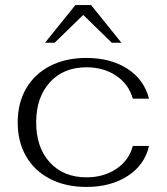

<svg xmlns="http://www.w3.org/2000/svg" viewBox="-20 -729 659 759"><path d="M50 -245Q50 -322 83.5 -379.5Q117 -437 178.5 -468.5Q240 -500 321 -500Q418 -500 484 -457Q550 -414 569 -339H505Q489 -396 439.5 -429.5Q390 -463 322 -463Q231 -463 177 -403.5Q123 -344 123 -245Q123 -146 177 -87Q231 -28 322 -28Q390 -28 440 -61.5Q490 -95 505 -152H569Q552 -77 485 -33.5Q418 10 322 10Q240 10 178.5 -21.5Q117 -53 83.5 -110.5Q50 -168 50 -245ZM278 -709H340L460 -560H422L309 -670L196 -560H158Z"/></svg>

Font: Fahkwang Light
Style: Regular
Weight: 300
Version: Version 1.000; ttfautohint (v1.6)